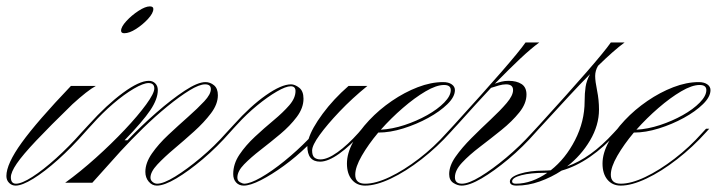

<svg xmlns="http://www.w3.org/2000/svg" viewBox="-102 -572 2244 601"><path d="M-53 9Q-65 9 -73.5 0.5Q-82 -8 -82 -21Q-82 -59 -34 -125.5Q14 -192 120 -303H198Q185 -296 166.5 -281.5Q148 -267 125 -246Q54 -177 11.5 -132Q-31 -87 -49.5 -60Q-68 -33 -68 -17Q-68 3 -52 3Q-34 3 -0.5 -18.5Q33 -40 73.5 -76.5Q114 -113 152 -156L164 -169H174L165 -159Q122 -110 79.5 -72Q37 -34 2 -12.5Q-33 9 -53 9ZM367 -552Q378 -552 378 -544Q378 -531 361.5 -513Q345 -495 324 -481.5Q303 -468 287 -468Q277 -468 277 -476Q277 -488 293.5 -506Q310 -524 331.5 -538Q353 -552 367 -552Z M174 -169H164L176 -182Q232 -244 283 -281.5Q334 -319 364 -319Q376 -319 384 -311Q392 -303 392 -290Q392 -262 368.5 -227Q345 -192 288 -133H297Q340 -178 387.5 -219.5Q435 -261 476 -288Q517 -315 541 -315Q556 -315 568 -305Q580 -295 580 -274Q580 -246 558.5 -217.5Q537 -189 506 -161Q475 -133 443.5 -106.5Q412 -80 390.5 -57Q369 -34 369 -16Q369 -8 375.5 -2.5Q382 3 390 3Q410 3 446.5 -19.5Q483 -42 526 -78Q569 -114 606 -156L618 -169H628L619 -159Q578 -112 533 -74Q488 -36 450 -13.5Q412 9 389 9Q374 9 363.5 -3.5Q353 -16 353 -34Q353 -62 373.5 -91.5Q394 -121 425 -150Q456 -179 486.5 -206Q517 -233 537.5 -255Q558 -277 558 -293Q558 -308 540 -308Q522 -308 491 -289Q460 -270 422 -239Q384 -208 346 -171Q308 -134 275 -98L187 0H102Q149 -34 198 -78Q247 -122 288.5 -166Q330 -210 355.5 -245Q381 -280 381 -295Q381 -312 363 -312Q347 -312 317 -294.5Q287 -277 252.5 -247.5Q218 -218 186 -182Z M809 -308Q821 -308 834.5 -297.5Q848 -287 848 -263Q848 -234 827 -206Q806 -178 775.5 -152.5Q745 -127 714 -103Q683 -79 662 -57.5Q641 -36 641 -16Q641 -6 649.5 -1.5Q658 3 662 3Q681 3 715 -16.5Q749 -36 788.5 -68Q828 -100 864 -137Q874 -170 908 -216Q942 -262 989 -303H1048Q1000 -264 961 -223Q922 -182 898.5 -149.5Q875 -117 875 -101Q875 -85 882 -79Q889 -73 901 -73Q923 -73 954.5 -95.5Q986 -118 1020 -156L1031 -169H1042L1033 -159Q995 -116 960 -91Q925 -66 900 -66Q860 -66 860 -115Q825 -81 786.5 -53Q748 -25 714.5 -8Q681 9 661 9Q646 9 637 -1Q628 -11 628 -27Q628 -59 647.5 -88Q667 -117 696 -144Q725 -171 754.5 -195.5Q784 -220 803.5 -242.5Q823 -265 823 -287Q823 -302 808 -302Q793 -302 764.5 -285.5Q736 -269 703 -242Q670 -215 640 -182L628 -169H618L630 -182Q682 -240 730.5 -274Q779 -308 809 -308Z M1041 3Q1074 3 1118 -18Q1162 -39 1209 -75Q1256 -111 1296 -156L1308 -169H1318L1309 -159Q1267 -112 1217.5 -73.5Q1168 -35 1121.5 -13Q1075 9 1041 9Q1015 9 999.5 -9.5Q984 -28 984 -60Q984 -92 1003 -127Q1022 -162 1053.5 -195.5Q1085 -229 1124.5 -256Q1164 -283 1205.5 -299Q1247 -315 1285 -315Q1302 -315 1312 -308Q1322 -301 1322 -290Q1322 -269 1298.5 -246Q1275 -223 1238.5 -203Q1202 -183 1160.5 -170Q1119 -157 1082 -157Q1051 -120 1030.5 -84.5Q1010 -49 1010 -25Q1010 3 1041 3ZM1288 -306Q1264 -306 1230 -286Q1196 -266 1159 -234Q1122 -202 1090 -166Q1126 -168 1164 -180.5Q1202 -193 1235 -211.5Q1268 -230 1288.5 -251Q1309 -272 1309 -290Q1309 -306 1288 -306Z M1344 3Q1365 3 1402 -19.5Q1439 -42 1482 -78Q1525 -114 1563 -156L1575 -169H1585L1576 -159Q1535 -112 1489.5 -74Q1444 -36 1405.5 -13.5Q1367 9 1343 9Q1330 9 1317 0.5Q1304 -8 1304 -27Q1304 -53 1324 -81.5Q1344 -110 1374 -140Q1404 -170 1434 -198Q1464 -226 1484 -249.5Q1504 -273 1504 -290Q1504 -308 1482 -308Q1472 -308 1459.5 -304.5Q1447 -301 1435 -297Q1391 -250 1331 -183L1318 -169H1308L1320 -182Q1412 -283 1468.5 -348Q1525 -413 1543 -439H1586Q1560 -420 1526.5 -388.5Q1493 -357 1447 -310Q1458 -314 1468 -316.5Q1478 -319 1490 -319Q1515 -319 1530.5 -309Q1546 -299 1546 -276Q1546 -248 1523.5 -220Q1501 -192 1467.5 -165Q1434 -138 1400.5 -112.5Q1367 -87 1344.5 -63Q1322 -39 1322 -17Q1322 3 1344 3Z M1585 -169H1575L1587 -182Q1679 -283 1735.5 -348Q1792 -413 1810 -439H1853Q1819 -414 1770 -366Q1761 -351 1761 -334Q1761 -318 1767 -288.5Q1773 -259 1773 -229Q1773 -180 1745 -132.5Q1717 -85 1673 -51Q1747 -77 1819 -156L1831 -169H1841L1832 -159Q1745 -63 1656 -38Q1624 -17 1587.5 -4Q1551 9 1515 9Q1494 9 1494 -4Q1494 -18 1525 -28Q1556 -38 1601 -38Q1611 -38 1622 -39Q1668 -75 1698 -133.5Q1728 -192 1728 -255Q1728 -280 1731 -300Q1734 -320 1745 -340Q1715 -310 1679 -271Q1643 -232 1598 -183ZM1501 -4Q1501 3 1513 3Q1538 3 1563 -6Q1588 -15 1611 -31Q1607 -31 1602 -31Q1559 -31 1530 -23.5Q1501 -16 1501 -4Z M1841 3Q1874 3 1918 -18Q1962 -39 2009 -75Q2056 -111 2096 -156L2108 -169H2118L2109 -159Q2067 -112 2017.5 -73.5Q1968 -35 1921.5 -13Q1875 9 1841 9Q1815 9 1799.5 -9.5Q1784 -28 1784 -60Q1784 -92 1803 -127Q1822 -162 1853.5 -195.5Q1885 -229 1924.5 -256Q1964 -283 2005.5 -299Q2047 -315 2085 -315Q2102 -315 2112 -308Q2122 -301 2122 -290Q2122 -269 2098.5 -246Q2075 -223 2038.5 -203Q2002 -183 1960.5 -170Q1919 -157 1882 -157Q1851 -120 1830.5 -84.5Q1810 -49 1810 -25Q1810 3 1841 3ZM2088 -306Q2064 -306 2030 -286Q1996 -266 1959 -234Q1922 -202 1890 -166Q1926 -168 1964 -180.5Q2002 -193 2035 -211.5Q2068 -230 2088.5 -251Q2109 -272 2109 -290Q2109 -306 2088 -306Z"/></svg>

Font: Ballet 16pt
Style: Regular
Weight: 400
Designer: Maximiliano R. Sproviero
Foundry: Omnibus-Type
Version: Version 1.100; ttfautohint (v1.8.3)